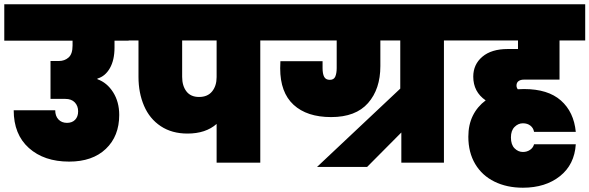

<svg xmlns="http://www.w3.org/2000/svg" viewBox="-31 -760 2754 897"><path d="M424 -393V-390Q469 -374 497.5 -329Q526 -284 526 -223Q526 -124 463.5 -64.5Q401 -5 292 -5Q175 -5 104 -68.5Q33 -132 33 -245H227Q227 -218 242 -202Q257 -186 282 -186Q306 -186 320 -200.5Q334 -215 334 -240Q334 -265 318.5 -281.5Q303 -298 274 -298H205V-475H244Q271 -475 289.5 -491.5Q308 -508 308 -547V-570H-11V-740H570V-570H504V-538Q504 -479 482 -441Q460 -403 424 -393Z M1261 -571H1185V0H981V-181Q930 -136 845 -136Q772 -136 720 -170.5Q668 -205 642 -265.5Q616 -326 616 -401V-571H548V-740H1261ZM981 -571H820V-401Q820 -359 840 -333Q860 -307 899 -307Q939 -307 960 -333Q981 -359 981 -400Z M2119 -740V-571H2043V0H1844V-141L1684 20H1450L1839 -346V-571H1746V-451Q1746 -344 1688.5 -278.5Q1631 -213 1516 -213Q1403 -213 1340.5 -270.5Q1278 -328 1278 -441Q1278 -463 1279 -474H1476V-442Q1476 -415 1483.5 -401Q1491 -387 1510 -387Q1529 -387 1535.5 -402.5Q1542 -418 1542 -442V-571H1239V-740Z M2382 -360Q2382 -351 2388 -343Q2398 -344 2417 -344Q2529 -344 2589.5 -290.5Q2650 -237 2659 -144H2464Q2461 -162 2447 -173Q2433 -184 2412 -184Q2390 -184 2373 -167Q2356 -150 2356 -118Q2356 -84 2373 -67Q2390 -50 2412 -50Q2431 -50 2445.5 -60Q2460 -70 2464 -86H2659Q2653 9 2585 63Q2517 117 2412 117Q2337 117 2279 88.5Q2221 60 2189 6Q2157 -48 2157 -121Q2157 -177 2178 -219.5Q2199 -262 2238 -291Q2180 -331 2180 -402Q2180 -459 2222.5 -495Q2265 -531 2341 -531H2389V-571H2097V-740H2703V-571H2583V-388H2416Q2401 -388 2391.5 -381Q2382 -374 2382 -360Z"/></svg>

Font: Poppins Black A&M
Style: Regular
Weight: 900
Designer: Ninad Kale (Devanagari), Jonny Pinhorn (Latin)
Foundry: Indian Type Foundry
Version: 4.004